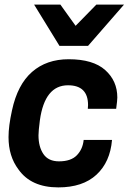

<svg xmlns="http://www.w3.org/2000/svg" viewBox="-20 -800 565 833"><path d="M362 -601H238L128 -780H242L308 -688L398 -780H518ZM233 13Q115 13 60 -65Q17 -122 17 -205Q17 -253 32 -321Q56 -433 119 -488Q182 -543 278 -543Q384 -543 436.5 -496Q489 -449 489 -377Q489 -365 484 -328H361L362 -344Q362 -430 275 -430Q174 -430 153 -278Q147 -232 147 -213Q147 -163 168.5 -131.5Q190 -100 236 -100Q288 -100 313.5 -126.5Q339 -153 343 -193H466Q458 -97 398.5 -42Q339 13 233 13Z"/></svg>

Font: Tanohe Sans SemiBold
Style: Italic
Weight: 600
Designer: Village Type and Design LLC & Cristiano Sobral
Foundry: Cooper Hewitt Smithsonian Design Museum
Version: Version 1.00;September 29, 2021;FontCreator 13.0.0.2655 64-b